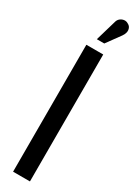

<svg xmlns="http://www.w3.org/2000/svg" viewBox="-238 -904 656 917"><g transform="rotate(30 89.5 -446.0)"><path d="M168 -825Q176 -836 178.5 -847.5Q181 -859 177 -870Q173 -881 161 -887Q150 -894 137.5 -892Q125 -890 116 -882Q107 -874 104 -861L71 -748H112ZM41 0H134V-700H41Z"/></g></svg>

Font: Advent Pro SemiBold
Style: Regular
Weight: 600
Designer: VivaRado, Andreas Kalpakidis
Foundry: VivaRado, Andreas Kalpakidis
Version: Version 3.000